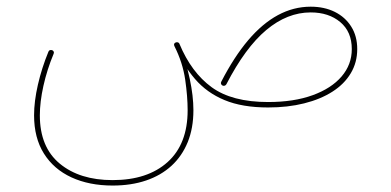

<svg xmlns="http://www.w3.org/2000/svg" viewBox="-20 -327 1192 586"><path d="M84 24.9Q84 93.8 114 141.6Q144 189.5 198.2 214.4Q252.4 239.3 323.7 239.3Q380.4 239.3 425.8 223.9Q471.2 208.5 503.4 179Q535.6 149.4 553 106.7Q570.3 64 570.3 9.3Q570.3 -34.2 559.1 -86.4Q547.9 -138.7 527.8 -192.9Q526.4 -196.8 522.7 -197.8Q519 -198.7 516.1 -197.3Q513.2 -195.8 511.7 -193.1Q510.3 -190.4 512.2 -186.5Q537.6 -136.2 545.2 -84.2Q552.7 -32.2 552.7 9.3Q552.7 112.8 491.5 167.7Q430.2 222.7 323.7 222.7Q223.1 222.7 162.4 172.4Q101.6 122.1 101.6 24.9Q101.6 -15.6 112.5 -64.9Q123.5 -114.3 143.6 -162.6Q145.5 -166.5 143.8 -169.7Q142.1 -172.9 139.2 -173.8Q136.2 -174.8 132.8 -174.1Q129.4 -173.3 127.9 -169.4Q107.4 -119.6 95.7 -68.6Q84 -17.6 84 24.9ZM512.2 -186.5Q539.1 -127.9 575.2 -85.9Q611.3 -43.9 665.3 -21.5Q719.2 1 798.3 1Q858.4 1 908.2 -11.5Q958 -23.9 994.4 -47.1Q1030.8 -70.3 1050.5 -103.3Q1070.3 -136.2 1070.3 -177.2Q1070.3 -216.8 1052 -245.8Q1033.7 -274.9 1001.7 -290.8Q969.7 -306.6 928.2 -306.6Q876 -306.6 828.1 -280.8Q780.3 -254.9 737.3 -204.1Q694.3 -153.3 655.3 -77.6Q653.3 -73.7 654.8 -70.6Q656.2 -67.4 659.2 -65.9Q662.1 -64.5 665.5 -65.4Q668.9 -66.4 670.9 -69.8Q728.5 -181.6 792.7 -235.4Q856.9 -289.1 928.2 -289.1Q983.4 -289.1 1018.6 -259.5Q1053.7 -230 1053.7 -177.2Q1053.7 -129.9 1022.5 -93.5Q991.2 -57.1 934.1 -36.4Q877 -15.6 798.3 -15.6Q688 -15.6 626 -60.8Q564 -106 527.8 -192.9Q526.4 -196.8 522.7 -197.5Q519 -198.2 516.1 -197.3Q513.2 -196.3 511.7 -193.4Q510.3 -190.4 512.2 -186.5Z"/></svg>

Font: Mikhak VF
Style: Regular
Weight: 100
Designer: Amin Abedi
Version: Version 3.001